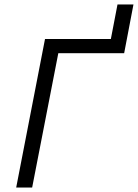

<svg xmlns="http://www.w3.org/2000/svg" viewBox="-20 -846 622 866"><path d="M53 0 183 -670H480L510 -826H582L540 -606H243L125 0Z"/></svg>

Font: Lode
Style: Italic
Weight: 400
Italic angle: -11°
Monospace: yes
Designer: Belleve Invis
Foundry: Belleve Invis
Version: Version 29.2.0; ttfautohint (v1.8.3)